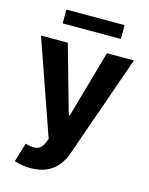

<svg xmlns="http://www.w3.org/2000/svg" viewBox="-135 -811 856 1101"><g transform="rotate(15 293.0 -261.0)"><path d="M153.8 204.6Q124 204.6 100.1 199.7Q74.7 195.3 58.6 189L92.8 76.2Q119.1 84 141.1 85Q162.1 85.4 178.2 74.7Q193.4 64 203.6 38.6L212.9 15.6L17.1 -545.4H176.3L289.1 -145H294.9L408.7 -545.4H568.8L356.9 59.1Q340.8 105.5 315.9 135.7Q289.1 169.4 249.5 186.5Q210 204.6 153.8 204.6ZM119.1 -727.1H464.8V-645H119.1Z"/></g></svg>

Font: My Font
Style: Bold
Weight: 500
Designer: Rasmus Andersson
Foundry: rsms
Version: Version 0.001